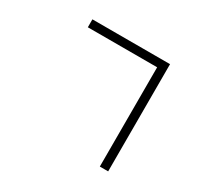

<svg xmlns="http://www.w3.org/2000/svg" viewBox="-160 -963 1297 1230"><g transform="rotate(30 488.5 -348.5)"><path d="M194.3 -745.1H768.6V47.9H707V-686.5H194.3Z"/></g></svg>

Font: Min Sans Light
Style: Regular
Weight: 300
Designer: Jinseong-Kim, NotoSansCJK, Nunito
Foundry: Jinseong-Kim
Version: Version 1.400;Glyphs 3.1.2 (3151)